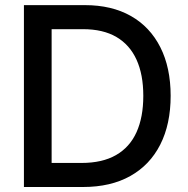

<svg xmlns="http://www.w3.org/2000/svg" viewBox="-20 -748 752 768"><path d="M312 0H132.3V-96.2H305.7Q389.2 -96.2 444.1 -127.7Q499 -159.2 526.1 -219.2Q553.2 -279.3 553.2 -364.7Q553.2 -449.7 526.1 -509.3Q499 -568.8 445.6 -600.1Q392.1 -631.3 312 -631.3H128.4V-727.5H319.3Q426.8 -727.5 503.4 -684.1Q580.1 -640.6 621.3 -559.1Q662.6 -477.5 662.6 -364.7Q662.6 -251.5 621.1 -169.7Q579.6 -87.9 501.2 -43.9Q422.9 0 312 0ZM186.5 -727.5V0H75.7V-727.5Z"/></svg>

Font: Inter 20pt Medium
Style: Regular
Weight: 500
Version: Version 4.001;git-66647c0bb